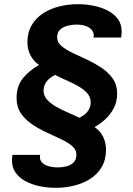

<svg xmlns="http://www.w3.org/2000/svg" viewBox="-20 -716 640 921"><path d="M247.5 185Q208 185 170.5 177.2Q133 169.5 103 153.5Q73 137.5 55.2 112.8Q37.5 88 37.5 54Q37.5 44.5 38.2 38.2Q39 32 40 27H172.5Q172 32 171.8 34Q171.5 36 171.5 38.5Q171.5 52 181.2 63Q191 74 210.8 80.5Q230.5 87 259 87Q277.5 87 297.8 82.2Q318 77.5 332.2 64Q346.5 50.5 346.5 25.5Q346.5 2 326 -15.5Q305.5 -33 272.8 -48.5Q240 -64 203 -81Q166 -98 133.2 -120.2Q100.5 -142.5 80 -172.8Q59.5 -203 59.5 -245.5Q59.5 -302.5 89.2 -339.8Q119 -377 167.5 -404.5Q141.5 -421.5 126.5 -450.2Q111.5 -479 111.5 -512.5Q111.5 -560 132 -595Q152.5 -630 187 -652.2Q221.5 -674.5 264.8 -685.2Q308 -696 353.5 -696Q392.5 -696 430 -688.2Q467.5 -680.5 497.5 -664.8Q527.5 -649 545.5 -624.5Q563.5 -600 563.5 -566Q563.5 -556 562.8 -548.5Q562 -541 561 -536H429Q429.5 -541 429.5 -543.5Q429.5 -546 429.5 -548Q429.5 -560.5 420.5 -572Q411.5 -583.5 393 -590.8Q374.5 -598 346 -598Q328 -598 306.5 -593.2Q285 -588.5 269.5 -575Q254 -561.5 254 -536.5Q254 -513 275 -495.2Q296 -477.5 328.8 -462Q361.5 -446.5 398 -429.5Q434.5 -412.5 467.2 -390.5Q500 -368.5 521 -338.8Q542 -309 542 -266.5Q542 -227.5 525.2 -196.2Q508.5 -165 483.5 -142.5Q458.5 -120 433.5 -106.5Q460 -89 474.2 -60.5Q488.5 -32 488.5 1.5Q488.5 49 468.5 84Q448.5 119 414 141.2Q379.5 163.5 336.5 174.2Q293.5 185 247.5 185ZM360 -151Q372.5 -156.5 385.2 -166.2Q398 -176 406.5 -191Q415 -206 415 -226Q415 -251.5 396.8 -270.8Q378.5 -290 351.2 -305Q324 -320 295.2 -332.5Q266.5 -345 245 -356.5Q232 -351.5 218.8 -340.5Q205.5 -329.5 197.2 -314.8Q189 -300 189 -281Q189 -256 207 -236.8Q225 -217.5 252.5 -202.2Q280 -187 309 -174.8Q338 -162.5 360 -151Z"/></svg>

Font: Chivo Mono Medium
Style: Italic
Weight: 500
Italic angle: -8.05°
Monospace: yes
Designer: Hector Gatti
Foundry: Omnibus-Type
Version: Version 1.008